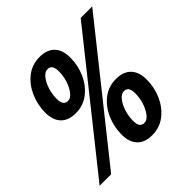

<svg xmlns="http://www.w3.org/2000/svg" viewBox="-197 -871 1032 1032"><g transform="rotate(-45 319.0 -355.0)"><path d="M177.2 -366Q121.6 -366 92.2 -396.6Q62.8 -427.2 62.8 -483.8Q62.8 -545 86.6 -598.2Q110.4 -651.4 152.9 -684.7Q195.4 -718 252.2 -718Q308.8 -718 338.2 -687.1Q367.6 -656.2 367.6 -599.2Q367.6 -538.4 343.6 -485.2Q319.6 -432 276.8 -399Q234 -366 177.2 -366ZM194.2 -442.4Q213.6 -442.4 231.2 -464Q248.8 -485.6 260.3 -519.5Q271.8 -553.4 271.8 -590.8Q271.8 -617.2 262.8 -629.4Q253.8 -641.6 236.2 -641.6Q217.4 -641.6 199.3 -620.2Q181.2 -598.8 169.9 -564.4Q158.6 -530 158.6 -492.2Q158.6 -466.4 167.8 -454.4Q177 -442.4 194.2 -442.4ZM-8.4 0 557.6 -710H645.2L79.2 0ZM384 8Q328.4 8 299 -22.6Q269.6 -53.2 269.6 -109.8Q269.6 -171 293.4 -224.5Q317.2 -278 359.7 -311Q402.2 -344 459 -344Q515.6 -344 545 -313.1Q574.4 -282.2 574.4 -225.2Q574.4 -164.4 550.4 -111.2Q526.4 -58 483.6 -25Q440.8 8 384 8ZM401 -68.4Q420.4 -68.4 438 -90Q455.6 -111.6 467.1 -145.5Q478.6 -179.4 478.6 -216.8Q478.6 -243.2 469.6 -255.4Q460.6 -267.6 443 -267.6Q424.2 -267.6 406.1 -246.2Q388 -224.8 376.7 -190.4Q365.4 -156 365.4 -118.2Q365.4 -92.4 374.6 -80.4Q383.8 -68.4 401 -68.4Z"/></g></svg>

Font: Geist Mono
Style: Italic
Weight: 400
Italic angle: -12°
Monospace: yes
Designer: Basement.studio, Andrés Briganti, Mateo Zaragoza
Foundry: Basement.studio, Vercel, Andrés Briganti, Guido Ferreyra, Mateo Zaragoza
Version: Version 1.500